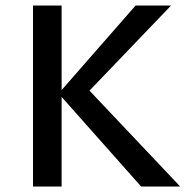

<svg xmlns="http://www.w3.org/2000/svg" viewBox="-20 -678 675 698"><path d="M493 0 193 -338 473 -658H602L278 -320L286 -369L635 0ZM100 0V-658H204V0Z"/></svg>

Font: Ysabeau Office SemiBold
Style: Regular
Weight: 600
Designer: Christian Thalmann (Catharsis Fonts)
Version: Version 2.001;gftools[0.9.30]; featfreeze: tnum,lnum,ss02